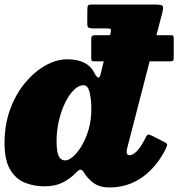

<svg xmlns="http://www.w3.org/2000/svg" viewBox="-31 -800 794 845"><path d="M699 -146Q659.5 -66 595.8 -20.5Q532 25 450.5 25Q408 25 381.5 5.8Q355 -13.5 339 -40Q334.5 -48.5 328 -52Q319.5 -57 306 -42.5Q279 -14 245.5 3Q212 20 165 20Q118 20 78 3.8Q38 -12.5 13.5 -53.8Q-11 -95 -11 -170Q-11 -252.5 14.2 -320.2Q39.5 -388 80.8 -437Q122 -486 170.2 -512.5Q218.5 -539 264.5 -539Q354 -539 383.5 -480.5Q393.5 -461 400.5 -458.8Q407.5 -456.5 412.5 -476L425.5 -530H384.5Q374.5 -530 372.5 -532.8Q370.5 -535.5 370.5 -545V-631Q370.5 -645 385.5 -645H453L456 -656.5Q459 -669 455.8 -672Q452.5 -675 437 -675H378.5Q364 -675 358.2 -678.8Q352.5 -682.5 353 -699.5L353.5 -758.5Q353.5 -771.5 356.5 -775.8Q359.5 -780 371 -780H652Q679 -780 684.2 -774.5Q689.5 -769 684 -747L657.5 -645H719.5Q729 -645 731.2 -642.5Q733.5 -640 733.5 -631V-546.5Q733.5 -537.5 731.2 -533.8Q729 -530 718.5 -530H627.5L529.5 -151Q526.5 -139 526.5 -131Q526.5 -117 539.5 -117Q554.5 -117 572.8 -136.2Q591 -155.5 611 -196.5Q616.5 -207 621.2 -207.8Q626 -208.5 637 -203L687.5 -177.5Q702 -171 704 -165.5Q706 -160 699 -146ZM371 -320Q371 -361.5 363.5 -393.2Q356 -425 337 -425Q315.5 -425 294.5 -404.5Q273.5 -384 256.2 -349Q239 -314 228.5 -270.2Q218 -226.5 218 -180Q218 -132 227.2 -113Q236.5 -94 256.5 -94Q270.5 -94 289.8 -110.2Q309 -126.5 327.5 -156.8Q346 -187 358.5 -228.5Q371 -270 371 -320Z"/></svg>

Font: Besley* Fatface
Style: Italic
Weight: 900
Italic angle: -13°
Designer: Owen Earl
Foundry: indestructible type*
Version: Version 3.000; ttfautohint (v1.8.3)